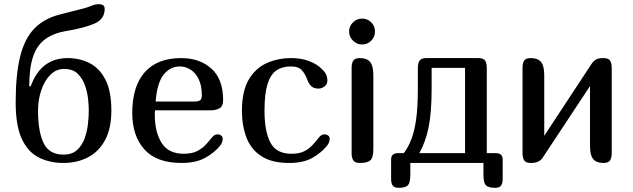

<svg xmlns="http://www.w3.org/2000/svg" viewBox="-20 -780 3028 919"><path d="M513 -251Q513 -165 483 -109.5Q453 -54 401 -27Q349 0 284 0Q218 0 166 -26Q114 -52 84.5 -115Q55 -178 55 -290Q55 -423 76.5 -509.5Q98 -596 145 -644Q192 -692 268 -711Q283 -715 308.5 -721.5Q334 -728 356 -733.5Q378 -739 382 -740Q400 -745 418 -752.5Q436 -760 456 -760Q464 -760 472.5 -755.5Q481 -751 481 -737Q481 -688 432 -667Q383 -646 300 -632Q237 -622 197 -593Q157 -564 138.5 -509.5Q120 -455 120 -367H127Q152 -436 196.5 -469Q241 -502 303 -502Q362 -502 409.5 -477.5Q457 -453 485 -398Q513 -343 513 -251ZM162 -251Q162 -151 188.5 -95.5Q215 -40 284 -40Q325 -40 349 -62Q373 -84 385 -117.5Q397 -151 401 -187Q405 -223 405 -251Q405 -270 402 -302.5Q399 -335 387.5 -369Q376 -403 352.5 -426.5Q329 -450 287 -450Q248 -450 220 -421Q192 -392 177 -346.5Q162 -301 162 -251Z M998 -126Q1008 -137 1023 -137Q1031 -137 1038.5 -131.5Q1046 -126 1046 -116Q1046 -98 1033 -82Q1005 -48 961 -24Q917 0 849 0Q729 0 671 -65Q613 -130 613 -239Q613 -367 673 -434.5Q733 -502 847 -502Q936 -502 992 -451.5Q1048 -401 1048 -301Q1048 -270 1029.5 -261Q1011 -252 991 -252H722Q721 -246 721 -240.5Q721 -235 721 -230Q721 -148 753.5 -96Q786 -44 860 -44Q901 -44 927 -58.5Q953 -73 969.5 -92.5Q986 -112 998 -126ZM841 -462Q795 -462 763.5 -423Q732 -384 725 -294H912Q929 -294 937.5 -300Q946 -306 946 -323Q946 -371 930.5 -402Q915 -433 891 -447.5Q867 -462 841 -462Z M1510 -126Q1520 -137 1535 -137Q1543 -137 1550.5 -131.5Q1558 -126 1558 -116Q1558 -98 1545 -82Q1517 -48 1474.5 -24Q1432 0 1364 0Q1281 0 1231 -32.5Q1181 -65 1159.5 -122Q1138 -179 1138 -250Q1138 -343 1170 -398Q1202 -453 1255.5 -477.5Q1309 -502 1375 -502Q1441 -502 1492 -472Q1513 -459 1530 -440Q1547 -421 1547 -395Q1547 -376 1533 -366Q1519 -356 1505 -356Q1482 -356 1470 -367.5Q1458 -379 1451 -398Q1443 -422 1426.5 -442Q1410 -462 1373 -462Q1331 -462 1303 -443Q1275 -424 1260.5 -377.5Q1246 -331 1246 -250Q1246 -152 1274 -98Q1302 -44 1375 -44Q1416 -44 1441 -58.5Q1466 -73 1482 -92.5Q1498 -112 1510 -126Z M1651 -629Q1651 -655 1669.5 -673Q1688 -691 1713 -691Q1739 -691 1757 -673Q1775 -655 1775 -629Q1775 -604 1757 -585.5Q1739 -567 1713 -567Q1688 -567 1669.5 -585.5Q1651 -604 1651 -629ZM1767 -68Q1767 -23 1751.5 -11.5Q1736 0 1703 0Q1679 0 1671 -12.5Q1663 -25 1663 -47V-455Q1663 -478 1671 -490Q1679 -502 1703 -502Q1736 -502 1751.5 -483.5Q1767 -465 1767 -420Z M1913 -47Q1934 -75 1949 -113.5Q1964 -152 1972 -210.5Q1980 -269 1980 -356V-455Q1980 -478 1988.5 -490Q1997 -502 2021 -502H2270Q2294 -502 2302 -490Q2310 -478 2310 -455V-47H2354Q2368 -47 2377 -40Q2386 -33 2386 -16V77Q2386 97 2378.5 108Q2371 119 2349 119Q2318 119 2306 107Q2294 95 2294 55V0H1944V55Q1944 95 1932 107Q1920 119 1889 119Q1867 119 1859.5 108Q1852 97 1852 77V-16Q1852 -33 1861 -40Q1870 -47 1884 -47ZM2206 -47V-455H2046V-356Q2046 -244 2032 -173Q2018 -102 1987 -47Z M2908 -47Q2908 -25 2900 -12.5Q2892 0 2868 0Q2835 0 2819.5 -18.5Q2804 -37 2804 -82V-368L2578 -26Q2562 0 2521 0Q2497 0 2489 -12.5Q2481 -25 2481 -47V-455Q2481 -478 2489 -490Q2497 -502 2521 -502Q2554 -502 2569.5 -483.5Q2585 -465 2585 -420V-130L2810 -472Q2821 -489 2833 -495.5Q2845 -502 2868 -502Q2892 -502 2900 -490Q2908 -478 2908 -455Z"/></svg>

Font: Marmelad
Style: Regular
Weight: 400
Designer: Manvel Shmavonyan
Foundry: Cyreal
Version: Version 1.110; ttfautohint (v1.8.4.7-5d5b)